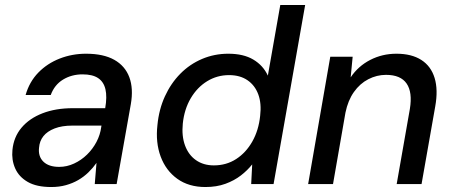

<svg xmlns="http://www.w3.org/2000/svg" viewBox="-20 -740 1824 772"><path d="M186 12Q127 12 91.5 -8.5Q56 -29 41 -63Q26 -97 30 -137Q35 -189 66.5 -226.5Q98 -264 151 -284.5Q204 -305 273 -305H403Q411 -351 404 -381Q397 -411 374.5 -426Q352 -441 312 -441Q268 -441 233.5 -420Q199 -399 184 -358H83Q98 -411 134 -448Q170 -485 220 -504.5Q270 -524 326 -524Q396 -524 439.5 -499.5Q483 -475 500 -429.5Q517 -384 506 -321L449 0H361L368 -85Q354 -65 335.5 -47Q317 -29 294.5 -16Q272 -3 245 4.5Q218 12 186 12ZM218 -69Q249 -69 278 -82.5Q307 -96 330 -118.5Q353 -141 368 -169.5Q383 -198 387 -229L388 -235H271Q229 -235 199.5 -223.5Q170 -212 154.5 -192.5Q139 -173 137 -146Q133 -111 154.5 -90Q176 -69 218 -69Z M806 12Q739 12 693 -21Q647 -54 626 -110.5Q605 -167 613 -237Q619 -300 643 -352.5Q667 -405 705 -443.5Q743 -482 792.5 -503Q842 -524 898 -524Q959 -524 998.5 -500.5Q1038 -477 1057 -436L1107 -720H1207L1080 0H990L994 -79Q975 -55 948.5 -34.5Q922 -14 886.5 -1Q851 12 806 12ZM840 -75Q890 -75 929.5 -100.5Q969 -126 994.5 -171Q1020 -216 1026 -274Q1032 -324 1018.5 -360.5Q1005 -397 975 -417.5Q945 -438 901 -438Q853 -438 813 -413.5Q773 -389 747 -345Q721 -301 715 -243Q710 -193 724 -155Q738 -117 768 -96Q798 -75 840 -75Z M1219 0 1308 -512H1398L1390 -429Q1420 -474 1468.5 -499Q1517 -524 1574 -524Q1635 -524 1674 -499Q1713 -474 1727.5 -426.5Q1742 -379 1730 -312L1675 0H1575L1628 -302Q1639 -369 1615 -404Q1591 -439 1532 -439Q1495 -439 1461 -421.5Q1427 -404 1403 -370Q1379 -336 1369 -287L1319 0Z"/></svg>

Font: DM Sans 12pt Medium
Style: Italic
Weight: 500
Italic angle: -10°
Version: Version 4.004;gftools[0.9.30]